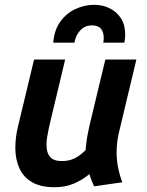

<svg xmlns="http://www.w3.org/2000/svg" viewBox="-20 -774 618 806"><path d="M209.5 12Q150.5 12 114.2 -9.4Q78 -30.8 61.4 -67.6Q44.8 -104.5 44.4 -150.8Q44 -197 56.2 -246L123 -524H253.5L189 -254Q182.8 -227 178.1 -199.6Q173.5 -172.2 176.4 -148.9Q179.2 -125.5 193.8 -111.6Q208.2 -97.8 240 -97.8Q268.5 -97.8 291.8 -108.6Q315 -119.5 339.2 -143.8Q340.8 -161 343.1 -179.5Q345.5 -198 349.5 -217Q353.5 -236 356.8 -251.8L422.2 -524H552.5L479.8 -220.2Q471 -183.2 469.8 -146.1Q468.5 -109 475 -74.5Q481.5 -40 493.5 -8.8L375.2 8.2Q369.2 -3.8 364.4 -16.1Q359.5 -28.5 355 -43Q325.5 -18.2 289.5 -3.1Q253.5 12 209.5 12ZM203.5 -595Q208 -648.8 233.6 -683.8Q259.2 -718.8 297 -736.2Q334.8 -753.8 375.5 -753.8Q410.8 -753.8 440.5 -739.1Q470.2 -724.5 487.9 -697Q505.5 -669.5 505.5 -628.8Q505.5 -620.2 504.6 -611.8Q503.8 -603.2 501.8 -595H413.5Q414.5 -600 415 -604.9Q415.5 -609.8 415.5 -614.5Q415.5 -639.2 403.8 -653.4Q392 -667.5 365.8 -667.5Q345.5 -667.5 330.6 -657.9Q315.8 -648.2 306 -632.1Q296.2 -616 292.5 -595Z"/></svg>

Font: Ubuntu Sans
Style: Italic
Weight: 400
Italic angle: -13.5°
Designer: Dalton Maag Ltd
Foundry: Dalton Maag Ltd
Version: Version 1.006